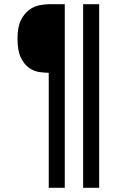

<svg xmlns="http://www.w3.org/2000/svg" viewBox="-20 -720 590 910"><path d="M211 170V-375Q192 -375 166.5 -378.5Q141 -382 118 -398Q95 -414 79 -446.5Q63 -479 63 -537Q63 -592 79 -624Q95 -656 118 -673Q141 -690 166.5 -695Q192 -700 211 -700H287V170ZM450 -700V170H374V-700Z"/></svg>

Font: Carrois Gothic SC
Style: Regular
Weight: 400
Designer: Ralph du Carrois
Foundry: Ralph du Carrois
Version: Version 1.001